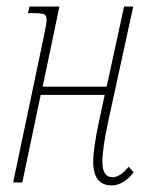

<svg xmlns="http://www.w3.org/2000/svg" viewBox="-20 -556 457 585"><path d="M264 -63Q264 -103 281 -183L299 -267H104L48 0H20L110 -428Q122 -483 122 -495Q122 -509 114.5 -512.5Q107 -516 79 -516H65L70 -536H161L110 -292H305L358 -536H386L309 -183Q292 -103 292 -63Q292 -16 323 -16Q346 -16 372 -48L387 -31Q373 -12 355.5 -1.5Q338 9 321 9Q264 9 264 -63Z"/></svg>

Font: Noto Serif CondThin
Style: Italic
Weight: 250
Width: 3
Italic angle: -12°
Designer: Monotype Design Team
Foundry: Monotype Imaging Inc.
Version: Version 1.001